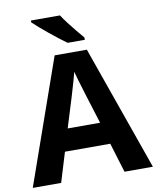

<svg xmlns="http://www.w3.org/2000/svg" viewBox="-99 -1010 888 1086"><g transform="rotate(-10 345.0 -467.0)"><path d="M526.9 0 475.1 -169.9H214.8L163.1 0H0L252 -716.8H437L689.9 0ZM439 -296.9 387.2 -462.9Q382.3 -479.5 374.3 -505.6Q366.2 -531.7 358.2 -558.8Q350.1 -585.9 345.2 -606Q340.3 -585.9 331.8 -556.4Q323.2 -526.9 315.4 -500.5Q307.6 -474.1 304.2 -462.9L252.9 -296.9ZM320.8 -934.1Q335.4 -911.6 356.2 -884.3Q377 -856.9 398.4 -831.3Q419.9 -805.7 435.5 -787.1V-773.9H336.9Q317.9 -787.1 292.5 -806.9Q267.1 -826.7 240.5 -848.4Q213.9 -870.1 190.9 -890.1Q168 -910.2 153.8 -923.8V-934.1Z"/></g></svg>

Font: Wonky
Style: Regular
Weight: 400
Designer: Monotype Design Team
Foundry: Monotype Imaging Inc.
Version: Version 3.000